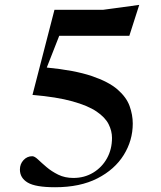

<svg xmlns="http://www.w3.org/2000/svg" viewBox="-20 -755 660 786"><path d="M205.5 11.5Q125.5 11.5 93.5 -7.5Q61.5 -26.5 61.5 -61Q61.5 -83.5 76.2 -99.5Q91 -115.5 112 -115.5Q121.5 -115.5 135.8 -102Q150 -88.5 170.5 -71Q191 -53.5 218.2 -40Q245.5 -26.5 280.5 -26.5Q325.5 -26.5 361.5 -48.2Q397.5 -70 418 -107Q438.5 -144 438.5 -190.5Q438.5 -219 424.5 -246.8Q410.5 -274.5 375.2 -298.5Q340 -322.5 276.2 -340.2Q212.5 -358 113 -366.5L203 -715H403L550 -735L509.5 -608.5H222.5L171.5 -478.5Q285 -467.5 354.8 -444Q424.5 -420.5 461 -388.8Q497.5 -357 510.5 -321Q523.5 -285 523.5 -249Q523.5 -180 486.5 -120.5Q449.5 -61 378.8 -24.8Q308 11.5 205.5 11.5Z"/></svg>

Font: Newsreader Display Medium
Style: Regular
Weight: 500
Designer: Hugues Gentile
Foundry: Production Type
Version: Version 1.001